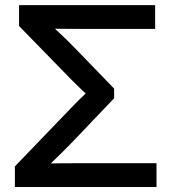

<svg xmlns="http://www.w3.org/2000/svg" viewBox="-20 -748 686 768"><path d="M39.6 0V-82.5L263.7 -315.4Q277.3 -330.1 292.7 -345.2Q308.1 -360.4 323.2 -374.5Q338.4 -388.7 351.1 -400.9V-347.2Q338.4 -359.4 323.5 -373.3Q308.6 -387.2 293.2 -402.1Q277.8 -417 263.7 -431.2L56.2 -644V-727.5H600.6V-632.3H321.8Q284.7 -632.3 248.8 -632.6Q212.9 -632.8 178.2 -633.3L176.3 -655.3Q192.4 -639.6 209.2 -624.3Q226.1 -608.9 243.2 -592.3Q260.3 -575.7 277.3 -558.1L436.5 -393.6V-355L277.8 -188.5Q258.3 -168 238.3 -148.2Q218.3 -128.4 199 -109.6Q179.7 -90.8 162.6 -74.2L164.6 -94.2Q203.1 -94.7 241.9 -95Q280.8 -95.2 321.8 -95.2H606V0Z"/></svg>

Font: Inter 28pt Medium
Style: Regular
Weight: 500
Designer: Rasmus Andersson
Foundry: rsms
Version: Version 4.001;git-66647c0bb